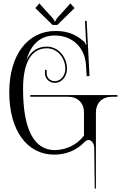

<svg xmlns="http://www.w3.org/2000/svg" viewBox="-20 -911 718 1141"><path d="M321 -763 423 -863 398 -891 360 -848C332 -817 312 -799 309 -784H304C301 -799 280 -817 252 -848L214 -891L190 -863L292 -763ZM136.9 -553.1C165.1 -651.6 222.7 -700 306 -700C410 -700 484.6 -629.3 491 -524L495 -458L512 -459L495 -787L485 -786.5L491 -669C491.5 -660 492 -654 494 -646L490 -645C488 -652 484.4 -659.4 479 -664C442.3 -695 398 -727 310 -727C146 -727 35 -587 35 -362C35 -134 142 8 302 8C370 8 435 -17 480 -65C489 -74 498 -79 506 -79C522 -79 539.6 -62 540 -30L543 210H550V-243C550 -298.8 587.6 -336 644 -336H678V-346H160V-336H386C441.8 -336 479 -298.8 479 -243V-105C438 -50 372 -20 306 -19C183 -19 117 -140 117 -383C117 -539.7 166.5 -624 258.3 -624C320.2 -624 368.1 -567.8 368.1 -501.9C368.1 -463.4 343 -428.7 305.6 -428.7C277.1 -428.7 257.1 -450.2 257.1 -476.6V-495.7H247.1V-476.6C247.1 -444.9 271.6 -418.7 305.6 -418.7C350.1 -418.7 378.1 -459.8 378.1 -501.9C378.1 -572.3 326.8 -634 258.3 -634C203.1 -634 162.1 -606.3 136.9 -553.1Z"/></svg>

Font: FoglihtenNo04
Style: Regular
Weight: 500
Designer: gluk (gluksza@wp.pl)
Foundry: gluk (gluksza@wp.pl)
Version: Version 0.70